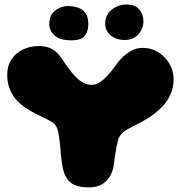

<svg xmlns="http://www.w3.org/2000/svg" viewBox="-20 -796 786 826"><path d="M363.5 10Q309.5 10 285 -9.5Q260.5 -29 250.5 -70Q248.5 -79.5 247 -90Q245.5 -100.5 244 -112Q242.5 -123.5 241.5 -136.2Q240.5 -149 239.5 -161.5Q236 -200 230.2 -229.2Q224.5 -258.5 204.5 -270.5Q179.5 -285 156.8 -295.5Q134 -306 112.5 -318Q86.5 -333 67.2 -349.8Q48 -366.5 35.8 -385.8Q23.5 -405 17.2 -427Q11 -449 11 -473.5Q11 -513 29.5 -540.8Q48 -568.5 79 -583.2Q110 -598 148 -598Q177 -598 200 -587.2Q223 -576.5 243.5 -547.5Q253.5 -531.5 265.5 -514.8Q277.5 -498 289.5 -483.5Q301.5 -468.5 315 -456.5Q328.5 -444.5 343.5 -437.8Q358.5 -431 375 -431Q392.5 -431 408.5 -441.5Q424.5 -452 439 -467Q457 -486 472.8 -508.2Q488.5 -530.5 502.5 -545.5Q524.5 -567 546.2 -578.5Q568 -590 594.5 -590Q631.5 -590 661.5 -571Q691.5 -552 709.2 -521.5Q727 -491 727 -455Q727 -442 724.5 -427Q722 -412 716 -396.2Q710 -380.5 700.2 -365Q690.5 -349.5 676 -335Q646 -306 619 -289Q592 -272 558 -255.5Q537 -245 524.8 -237.8Q512.5 -230.5 505.5 -223.2Q498.5 -216 492 -204.5Q489 -198.5 486.2 -187Q483.5 -175.5 480.5 -159.8Q477.5 -144 474.8 -125.5Q472 -107 469.5 -87Q463.5 -42.5 435.8 -16.2Q408 10 363.5 10ZM286.5 -622.5Q237 -622.5 214.5 -643.5Q192 -664.5 192 -693Q192 -732.5 218.2 -751.2Q244.5 -770 272 -770Q294.5 -770 314.8 -763.5Q335 -757 347.5 -740Q360 -723 360 -691.5Q360 -662.5 345 -642.5Q330 -622.5 286.5 -622.5ZM516 -624Q479.5 -624 456 -644Q432.5 -664 432.5 -694.5Q432.5 -730.5 459.5 -753.5Q486.5 -776.5 526 -776.5Q562 -776.5 579.5 -755Q597 -733.5 597 -706Q597 -672 575 -648Q553 -624 516 -624Z"/></svg>

Font: Gluten ExtraBold
Style: Regular
Weight: 800
Designer: Tyler Finck
Foundry: Etcetera Type Company
Version: Version 1.300